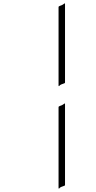

<svg xmlns="http://www.w3.org/2000/svg" viewBox="-20 -1004 564 1128"><path d="M324 -374Q324 -376 324.5 -377Q325 -378 327 -379Q329 -380 331 -381Q333 -382 337 -383.5Q341 -385 344 -386Q350 -389 353 -391.5Q356 -394 357 -395Q358 -396 360 -396Q362 -396 362 -392V82Q362 85 360 86.5Q358 88 351 90Q344 92 340 94Q331 98 329 102Q328 104 326 104Q324 104 324 100ZM324 -502V-962Q324 -964 324.5 -965Q325 -966 327 -967Q329 -968 331 -969Q333 -970 337 -971.5Q341 -973 344 -974Q350 -977 353 -979.5Q356 -982 357 -983Q358 -984 360 -984Q362 -984 362 -980V-520Q362 -517 360 -515.5Q358 -514 351 -512Q344 -510 340 -508Q331 -504 329 -500Q328 -498 326 -498Q324 -498 324 -502Z"/></svg>

Font: Miama Nueva
Style: Medium
Weight: 400
Italic angle: -28°
Version: Version 1.0